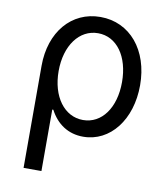

<svg xmlns="http://www.w3.org/2000/svg" viewBox="-84 -620 767 889"><g transform="rotate(10 300.0 -175.0)"><path d="M176 -89C209 -26 263 10 333 10C460 10 552 -108 552 -270C552 -435 456 -550 317 -550C181 -550 87 -439 87 -280V200H171V-89ZM169 -270C169 -390 231 -474 319 -474C407 -474 467 -391 467 -270C467 -149 407 -66 319 -66C231 -66 169 -150 169 -270Z"/></g></svg>

Font: CommitMono
Style: 400Regular
Weight: 400
Monospace: yes
Designer: Eigil Nikolajsen
Foundry: Eigil Nikolajsen
Version: Version 1.143